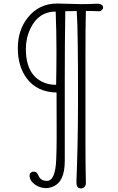

<svg xmlns="http://www.w3.org/2000/svg" viewBox="-20 -889 667 1084"><path d="M296.9 -410.2Q298.8 -502 298.8 -603.5Q298.8 -705.1 294.4 -823.7Q198.2 -823.7 152.8 -730Q126 -674.8 126 -613.8Q126 -453.6 243.2 -417.5Q267.1 -410.2 296.9 -410.2ZM413.1 -826.7 348.6 -825.7Q345.7 -651.9 345.7 -446.3V20Q345.7 138.7 277.8 165Q257.8 172.9 240 172.9Q222.2 172.9 206.5 167.7Q190.9 162.6 177.7 153.3Q147 130.9 147 102.1Q147 92.3 153.6 86.2Q160.2 80.1 167.5 80.1Q185.1 80.1 190.4 89.8Q195.8 99.6 199.2 106.4Q202.6 113.3 208 119.1Q220.7 132.3 244.6 132.3Q292.5 132.3 297.4 12.2Q299.8 -54.7 299.8 -98.1V-174.8L299.3 -366.7Q190.9 -368.7 132.8 -444.3Q80.6 -512.2 80.6 -617.2Q80.6 -719.7 137.2 -790Q200.2 -869.1 303.7 -869.1L435.1 -865.7Q487.8 -865.7 516.6 -867.7Q562 -870.6 562 -846.2Q562 -838.4 554.4 -831.5Q546.9 -824.7 534.7 -825.4Q522.5 -826.2 512 -826.4Q501.5 -826.7 490.5 -826.9Q479.5 -827.1 469.2 -827.1H464.8Q462.4 -747.1 462.4 -569.3V-89.4Q462.4 39.1 464.8 141.6Q465.3 158.7 456.8 166.7Q448.2 174.8 437 174.8Q425.8 174.8 418.2 167.2Q410.6 159.7 411.6 132.6Q412.6 105.5 414.3 55.9Q416 6.3 417.5 -55.7Q420.4 -178.7 420.4 -304.7Q420.4 -430.7 420.2 -504.2Q419.9 -577.6 418.9 -642.6Q417.5 -768.6 413.1 -826.7Z"/></svg>

Font: Pompiere
Style: Regular
Weight: 400
Designer: Karolina Lach
Foundry: Sorkin Type Co.
Version: Version 1.002